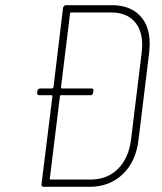

<svg xmlns="http://www.w3.org/2000/svg" viewBox="-20 -720 623 740"><path d="M557 -552Q557 -542 555 -518L514 -182Q504 -97 453 -48.5Q402 0 325 0H148Q144 0 141.5 -3Q139 -6 140 -10L182 -349Q182 -353 178 -353H132Q127 -353 124.5 -356Q122 -359 123 -363L124 -369Q126 -379 135 -379H181Q184 -379 186 -383L223 -690Q224 -694 227 -697Q230 -700 234 -700H411Q480 -700 518.5 -660.5Q557 -621 557 -552ZM526 -517Q528 -537 528 -547Q528 -606 496.5 -639Q465 -672 408 -672H254Q250 -672 250 -668L215 -383Q215 -379 218 -379H332Q342 -379 340 -369L339 -363Q339 -359 336 -356Q333 -353 329 -353H215Q211 -353 211 -349L172 -32Q171 -31 172 -29.5Q173 -28 175 -28H329Q393 -28 434.5 -69Q476 -110 485 -182Z"/></svg>

Font: Barlow Semi Condensed Thin
Style: Italic
Weight: 250
Width: 4
Italic angle: -7°
Designer: Jeremy Tribby
Foundry: Tribby Type
Version: Version 1.408